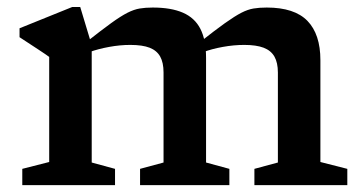

<svg xmlns="http://www.w3.org/2000/svg" viewBox="-20 -540 1058 560"><path d="M247.5 -408.5V-66L315.5 -47.5V0H45V-47.5L123.5 -67.5V-374Q115.5 -380 93 -394.8Q70.5 -409.5 37 -431.5V-457.5L190.5 -519.5H214ZM581 -371.5V-66L649 -47.5V0H388.5V-47.5L457 -66V-328.5Q457 -357.5 447.2 -375Q437.5 -392.5 416.5 -400.8Q395.5 -409 360 -409Q330 -409 298.5 -403.2Q267 -397.5 240.5 -388L232 -417.5Q276.5 -452.5 304.5 -472.8Q332.5 -493 351.8 -502.8Q371 -512.5 387.5 -515.2Q404 -518 425.5 -518Q479 -518 513.5 -503Q548 -488 564.5 -455.8Q581 -423.5 581 -371.5ZM914.5 -364.5V-67.5L993 -47.5V0H722V-47.5L790.5 -66V-328.5Q790.5 -357 780.5 -374.8Q770.5 -392.5 749 -400.8Q727.5 -409 692.5 -409Q662 -409 630 -403.2Q598 -397.5 571.5 -387.5L563 -417Q608 -452.5 636.5 -472.8Q665 -493 684 -502.8Q703 -512.5 719.5 -515.2Q736 -518 758 -518Q839 -518 876.8 -479Q914.5 -440 914.5 -364.5Z"/></svg>

Font: Newsreader 7pt Medium
Style: Regular
Weight: 500
Designer: Hugues Gentile
Foundry: Production Type
Version: Version 1.003